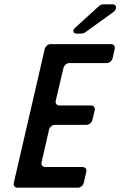

<svg xmlns="http://www.w3.org/2000/svg" viewBox="-20 -872 559 892"><path d="M364 -96H190C178 -96 170 -106 173 -118L208 -270C211 -282 223 -292 235 -292H382C394 -292 406 -302 409 -314L420 -360C423 -372 415 -382 403 -382H256C244 -382 236 -392 239 -404L275 -557C278 -569 290 -579 302 -579H476C488 -579 500 -589 503 -601L513 -645C516 -657 508 -667 496 -667H215C203 -667 191 -657 188 -645L44 -22C41 -10 49 0 61 0H342C354 0 366 -10 369 -22L381 -74C384 -86 376 -96 364 -96ZM334 -716H360C363 -716 373 -719 375 -721L508 -817C525 -830 522 -852 503 -852H459C455 -852 444 -848 440 -844L328 -742C316 -731 320 -716 334 -716Z"/></svg>

Font: DIN Rundschrift
Style: MittelKursiv
Weight: 400
Version: Version 1.027